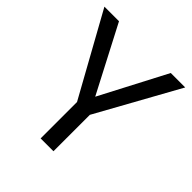

<svg xmlns="http://www.w3.org/2000/svg" viewBox="-191 -849 987 987"><g transform="rotate(45 302.5 -355.5)"><path d="M114.3 -710.9H8.3L255.4 -264.6V0H348.6V-264.6L595.7 -710.9H490.7L302.2 -350.1Z"/></g></svg>

Font: Bert Sans
Style: Regular
Weight: 400
Designer: Christian Robertson (Google), Cristiano Sobral
Foundry: Google, Cristiano Sobral
Version: Version 3.101